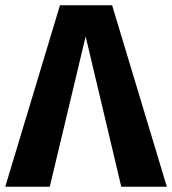

<svg xmlns="http://www.w3.org/2000/svg" viewBox="-33 -713 657 733"><path d="M604 0H430L294 -574L157 0H-13L196 -693H395Z"/></svg>

Font: Fira Sans BGR
Style: Bold
Weight: 700
Designer: bBox Type GmbH & Carrois Corporate GbR & Edenspiekermann AG
Foundry: bBox Type GmbH & Carrois Corporate GbR & Edenspiekermann AG
Version: Version 4.301